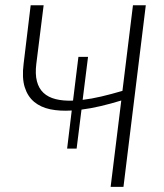

<svg xmlns="http://www.w3.org/2000/svg" viewBox="-20 -728 637 748"><path d="M461 0H411L452.5 -336.5Q412 -324 372.8 -314.8Q333.5 -305.5 297.5 -301L278.5 -149H241.5L259.5 -297.5Q213.5 -294.5 176 -302.2Q138.5 -310 113 -331.2Q87.5 -352.5 76.2 -388.8Q65 -425 72 -479.5L99.5 -707.5H150L121.5 -479.5Q116.5 -439.5 123.8 -411.5Q131 -383.5 149.5 -366.2Q168 -349 197 -341.8Q226 -334.5 264.5 -336L285.5 -506.5H323L302 -339Q336 -343 374.5 -352Q413 -361 457 -374L498 -707.5H548Z"/></svg>

Font: Lato Light
Style: Italic
Weight: 300
Italic angle: -7°
Designer: Lukasz Dziedzic
Foundry: tyPoland Lukasz Dziedzic
Version: Version 2.007; 2014-02-27